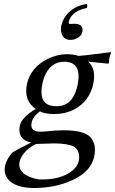

<svg xmlns="http://www.w3.org/2000/svg" viewBox="-20 -713 582 971"><path d="M336.4 -511.2Q297.9 -511.2 289.6 -550.8Q286.6 -566.9 290 -584Q298.8 -621.6 327.1 -649.9Q364.3 -685.5 419.4 -692.9Q422.9 -687 419.9 -672.9Q350.6 -658.7 332 -615.2Q330.1 -609.9 328.6 -606Q325.7 -592.8 332 -591.8Q334 -591.8 340.8 -592.3Q350.1 -592.8 355 -592.8Q398.4 -592.8 397.5 -559.6Q397 -555.2 396.5 -551.8Q391.6 -528.8 364.3 -517.1Q351.1 -511.2 336.4 -511.2ZM79.1 104Q67.4 159.7 139.2 185.1Q167 194.8 190.4 194.8Q290.5 194.8 346.2 149.9Q372.1 127.9 378.4 101.1Q387.7 52.2 355 28.8Q321.8 12.2 252.4 12.2Q247.1 12.2 222.7 13.2Q180.2 15.1 162.6 15.1Q109.9 41 86.9 83.5Q81.1 94.7 79.1 104ZM451.7 -289.1Q432.6 -200.2 354.5 -159.2Q309.1 -136.2 252.9 -136.2Q205.6 -136.7 181.6 -149.9Q146.5 -123.5 140.1 -94.2Q130.9 -51.3 174.3 -47.4Q180.7 -46.9 188 -46.9Q190.9 -46.9 217.3 -48.8Q256.3 -53.7 301.3 -54.2Q403.3 -53.7 435.5 -21Q469.7 14.6 456.5 78.1Q438 165.5 317.4 210Q240.7 237.8 153.3 237.8Q57.6 237.8 20 192.9Q-2.4 164.1 5.9 124Q13.2 92.8 42.5 58.1Q56.6 48.8 135.3 8.8Q137.2 7.8 138.2 7.3Q72.8 -4.4 78.6 -66.4Q79.6 -73.2 80.6 -79.1Q90.3 -119.6 160.6 -162.1Q99.1 -204.1 116.2 -287.1Q134.3 -371.1 220.2 -414.6Q269 -438.5 318.4 -439Q352.5 -438.5 377.9 -430.2Q406.2 -431.6 511.2 -445.8Q526.9 -447.8 539.6 -449.2L542 -445.8Q536.1 -431.6 533.2 -419.9Q530.8 -406.7 530.8 -394L527.3 -391.1Q435.5 -400.9 424.8 -401.4Q467.8 -366.7 451.7 -289.1ZM372.6 -284.2Q395.5 -399.9 306.2 -400.9Q233.4 -400.9 203.6 -322.3Q198.2 -307.6 194.8 -292Q173.3 -190.9 241.2 -178.2Q252.9 -176.3 266.6 -175.8Q344.2 -175.8 368.7 -268.1Q371.1 -276.4 372.6 -284.2Z"/></svg>

Font: Linux Biolinum Slanted O
Style: Slanted
Weight: 400
Designer: Philipp H. Poll
Foundry: Philipp H. Poll
Version: Version 1.0.4